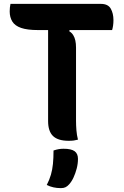

<svg xmlns="http://www.w3.org/2000/svg" viewBox="-20 -720 640 990"><path d="M34 -700H500Q537 -700 551 -675.5Q565 -651 565 -616Q565 -601 563 -587.5Q561 -574 558 -565H176Q121 -565 89 -576Q57 -587 43.5 -609Q30 -631 30 -661Q30 -672 31 -681Q32 -690 34 -700ZM382 0Q371 3 360.5 4.5Q350 6 334 6Q279 6 253.5 -18.5Q228 -43 228 -96Q228 -158 228 -219.5Q228 -281 228 -342Q228 -403 228 -465Q228 -527 228 -589H347L337 -559Q350 -551 357.5 -539Q365 -527 368.5 -511Q372 -495 372 -475Q372 -412 372 -349.5Q372 -287 372 -224Q372 -161 372 -98Q372 -74 374 -48.5Q376 -23 382 0ZM256 56Q271 51 283 49Q295 47 308 47Q347 47 364.5 59.5Q382 72 382 99Q382 124 375.5 149Q369 174 359 195.5Q349 217 336 231Q327 241 317.5 245.5Q308 250 294 250Q273 250 255.5 246Q238 242 221 234Q235 207 242.5 181Q250 155 253 125Q256 95 256 56Z"/></svg>

Font: Recursive Monospace Casual
Style: Bold
Weight: 700
Version: Version 1.047